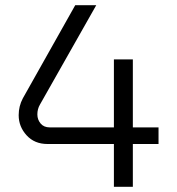

<svg xmlns="http://www.w3.org/2000/svg" viewBox="-20 -720 683 740"><path d="M419 0V-165H163Q113 -165 82.5 -198.5Q52 -232 52 -276Q52 -311 68 -341L270 -700H351L134 -317Q124 -300 124 -279Q124 -259 136.5 -244Q149 -229 172 -229H419V-491H492V-229H591V-165H492V0Z"/></svg>

Font: MuseoModerno Light
Style: Regular
Weight: 300
Designer: Pablo Cosgaya, Héctor Gatti, Marcela Romero, and the Authors of The MuseoModerno Project.
Foundry: Omnibus-Type Team
Version: Version 1.001